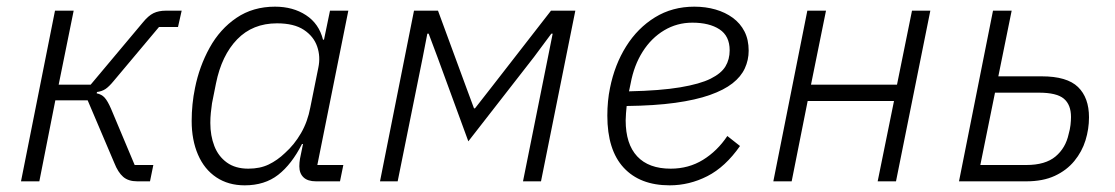

<svg xmlns="http://www.w3.org/2000/svg" viewBox="-20 -544 3345 576"><path d="M43 0 145 -512H201L156 -290H252L408 -476Q425 -497 440.5 -504.5Q456 -512 478 -512H525L514 -463H457L321 -301Q307 -284 296.5 -277Q286 -270 271 -268L270 -264Q285 -261 294 -251Q303 -241 313 -218L384 -49H440L430 0H392Q365 0 349.5 -13.5Q334 -27 323 -55L243 -243H146L98 0Z M1000 0H928Q903 0 890.5 -12Q878 -24 878 -45Q878 -51 878.5 -56.5Q879 -62 880 -68L889 -112H886Q855 -51 814.5 -19.5Q774 12 714 12Q665 12 629 -12Q593 -36 574 -80Q555 -124 555 -181Q555 -206 557.5 -231Q560 -256 565 -280Q578 -345 609 -401Q640 -457 689.5 -490.5Q739 -524 805 -524Q859 -524 898 -498.5Q937 -473 949 -425H952L970 -512H1025L932 -49H1010ZM725 -38Q760 -38 786 -50.5Q812 -63 835 -85Q863 -110 883 -144.5Q903 -179 911 -222L935 -341Q942 -374 931.5 -404.5Q921 -435 891.5 -454.5Q862 -474 811 -474Q738 -474 691.5 -426Q645 -378 628 -294L616 -234Q614 -220 612.5 -205.5Q611 -191 611 -175Q611 -137 623 -106Q635 -75 660.5 -56.5Q686 -38 725 -38Z M1120 0 1222 -512H1294L1379 -281L1402 -219H1405L1455 -283L1633 -512H1706L1603 0H1549L1624 -373L1638 -443H1634L1582 -373L1385 -120L1293 -371L1266 -443H1262L1248 -371L1173 0Z M1989 12Q1900 12 1851 -41Q1802 -94 1802 -197Q1802 -219 1804 -240Q1806 -261 1810 -280Q1824 -350 1858.5 -405Q1893 -460 1945 -492Q1997 -524 2063 -524Q2097 -524 2126.5 -515.5Q2156 -507 2178.5 -490.5Q2201 -474 2213.5 -449.5Q2226 -425 2226 -392Q2226 -364 2214.5 -339Q2203 -314 2177.5 -294Q2152 -274 2109.5 -259Q2067 -244 2005.5 -235.5Q1944 -227 1860 -226Q1859 -217 1858 -204Q1857 -191 1857 -183Q1857 -112 1891.5 -75Q1926 -38 1992 -38Q2046 -38 2089 -64.5Q2132 -91 2162 -136L2200 -106Q2156 -43 2102 -15.5Q2048 12 1989 12ZM2057 -476Q2011 -476 1972.5 -453Q1934 -430 1908 -389Q1882 -348 1872 -294L1867 -270Q1961 -272 2020.5 -282Q2080 -292 2112 -308Q2144 -324 2156.5 -345Q2169 -366 2169 -393Q2169 -436 2138.5 -456Q2108 -476 2057 -476Z M2300 0 2402 -512H2458L2413 -290H2671L2716 -512H2771L2668 0H2613L2662 -241H2403L2355 0Z M2857 0 2959 -512H3015L2975 -315H3105Q3181 -315 3214 -283Q3247 -251 3247 -192Q3247 -157 3236.5 -123Q3226 -89 3203 -61Q3180 -33 3144.5 -16.5Q3109 0 3059 0ZM2921 -49H3059Q3116 -49 3146.5 -74.5Q3177 -100 3186 -142Q3190 -156 3191.5 -169Q3193 -182 3193 -193Q3193 -230 3171.5 -248Q3150 -266 3097 -266H2965Z"/></svg>

Font: IBM Plex Sans Light
Style: Italic
Weight: 300
Italic angle: -11.31°
Designer: Mike Abbink, Paul van der Laan, Pieter van Rosmalen
Foundry: Bold Monday
Version: Version 3.201